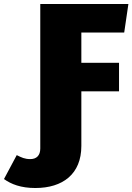

<svg xmlns="http://www.w3.org/2000/svg" viewBox="-159 -716 664 963"><path d="M464 -553 485 -696H43V29C43 64 24 82 -7 82C-35 82 -51 74 -75 62L-139 182C-103 208 -54 227 18 227C156 227 249 157 249 16V-258H438V-401H249V-553Z"/></svg>

Font: Fira Sans Heavy
Style: Regular
Weight: 900
Designer: bBox Type GmbH & Carrois Corporate GbR & Edenspiekermann AG
Foundry: bBox Type GmbH & Carrois Corporate GbR & Edenspiekermann AG
Version: Version 4.300;PS 004.300;hotconv 1.0.88;makeotf.lib2.5.64775